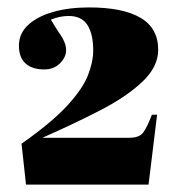

<svg xmlns="http://www.w3.org/2000/svg" viewBox="-20 -871 481 517"><path d="M50 -374 38 -484Q119 -541 160.5 -586Q202 -631 216.5 -667.5Q231 -704 231 -735Q231 -779 215.5 -803.5Q200 -828 165 -828Q141 -828 117 -818Q128 -799 143 -777Q158 -755 158 -736Q158 -717 141.5 -700.5Q125 -684 99 -684Q67 -684 49 -700Q31 -716 31 -748Q31 -781 56 -804Q81 -827 123.5 -839Q166 -851 220 -851Q311 -851 358.5 -823Q406 -795 406 -737Q406 -691 363 -650.5Q320 -610 249 -573.5Q178 -537 94 -500H328Q355 -500 365.5 -514Q376 -528 389 -562H403L380 -374Z"/></svg>

Font: Literata 72pt Black
Style: Regular
Weight: 900
Designer: Latin by Veronika Burian and Jose Scaglione. Greek by Irene Vlachou. Cyrillic by Vera Evstafieva.
Foundry: TypeTogether
Version: Version 3.002